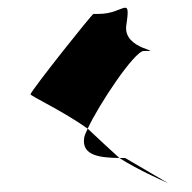

<svg xmlns="http://www.w3.org/2000/svg" viewBox="-20 -514 498 497"><path d="M59 -270C58 -266 144 -226 207 -181C235 -242 328 -382 352 -382C411 -382 297 -384 307 -449C319 -529 301 -478 236 -478H222C218 -478 61 -280 59 -270ZM198 -158C190 -109 243 -106 289 -105C263 -129 233 -156 207 -181C202 -171 199 -163 198 -158ZM289 -105C338 -74 397 -48 415 -40L304 -105ZM415 -40 421 -37Z"/></svg>

Font: Ampere
Style: SCUltCndIta
Weight: 400
Version: Version 1